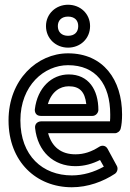

<svg xmlns="http://www.w3.org/2000/svg" viewBox="-20 -753 547 810"><path d="M66 -245C66 -393 167 -478 267 -478C384 -478 445 -398 445 -270C445 -260 445 -249 444 -241H153C143 -241 126 -234 128 -213C139 -113 206 -52 298 -52C336 -52 370 -62 402 -78L418 -50C377 -27 331 -13 283 -13C160 -13 66 -96 66 -245ZM16 -245C16 -70 134 37 283 37C351 37 415 13 465 -20C475 -27 479 -42 473 -53L434 -125C426 -140 410 -141 399 -134C366 -113 335 -102 298 -102C239 -102 199 -132 183 -191H465C475 -191 486 -199 489 -210C493 -225 495 -246 495 -270C495 -416 416 -528 267 -528C137 -528 16 -417 16 -245ZM152 -264H370C385 -264 395 -278 395 -289C395 -374 354 -439 270 -439C198 -439 138 -383 127 -292C126 -282 130 -264 152 -264ZM182 -314C197 -365 232 -389 270 -389C315 -389 338 -367 344 -314ZM267 -602C240 -602 224 -618 224 -643C224 -667 240 -683 267 -683C295 -683 310 -667 310 -643C310 -618 295 -602 267 -602ZM267 -552C319 -552 360 -590 360 -643C360 -695 319 -733 267 -733C216 -733 174 -695 174 -643C174 -590 216 -552 267 -552Z"/></svg>

Font: Falling Sky
Style: Ou
Weight: 400
Designer: Paul D. Hunt
Foundry: Adobe Systems Incorporated
Version: Version 1.02